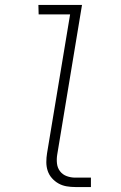

<svg xmlns="http://www.w3.org/2000/svg" viewBox="-20 -755 490 775"><path d="M285 0Q266 0 248.5 -3Q231 -6 216 -14.5Q201 -23 189.5 -36Q178 -49 172.5 -65.5Q167 -82 167 -100.5Q167 -119 170 -137L263 -697H136L135 -735H311L211 -131Q208 -113 210 -95Q212 -77 222.5 -63.5Q233 -50 249.5 -44Q266 -38 284 -38H347V0Z"/></svg>

Font: Iosevka Etoile Extralight
Style: Italic
Weight: 200
Italic angle: -9°
Designer: Belleve Invis
Foundry: Belleve Invis
Version: Version 22.1.2; ttfautohint (v1.8.4)